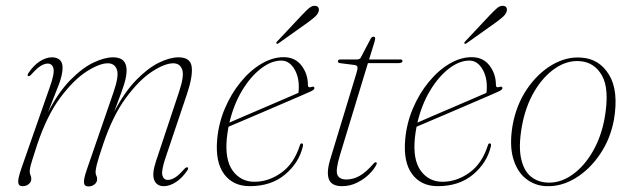

<svg xmlns="http://www.w3.org/2000/svg" viewBox="-20 -647 2216 675"><path d="M285.5 -51.5 379 -322.5Q399 -380 391 -402.2Q383 -424.5 359 -424.5Q329.5 -424.5 284.2 -395.5Q239 -366.5 192.2 -304Q145.5 -241.5 111.5 -141Q99.5 -104.5 93.8 -85.8Q88 -67 86.2 -58.2Q84.5 -49.5 84.5 -44Q84.5 -36 87.2 -31Q90 -26 90 -18Q90 -7 81 0.2Q72 7.5 59.5 7.5Q45 7.5 44 -6.2Q43 -20 55.5 -56L155.5 -342Q172 -388 168 -405.8Q164 -423.5 147.5 -423.5Q137 -423.5 123.5 -415.5Q110 -407.5 90.5 -385.5Q83 -377.5 79 -379.5Q75 -381.5 79.5 -389.5Q98 -417.5 120 -431.5Q142 -445.5 163 -445.5Q179.5 -445.5 189.8 -436.8Q200 -428 200 -408.5Q200 -384.5 186.5 -348.8Q173 -313 148.5 -252Q185.5 -323 227.2 -365.5Q269 -408 308.2 -426.8Q347.5 -445.5 377.5 -445.5Q427.5 -445.5 425 -395Q424.5 -382 420.5 -365.5Q416.5 -349 407 -323Q397.5 -297 381.5 -254.5Q418.5 -324.5 459.5 -366.2Q500.5 -408 539 -426.8Q577.5 -445.5 607.5 -445.5Q650 -445.5 654 -411.8Q658 -378 637.5 -317L562.5 -94Q546.5 -47 550.8 -30.8Q555 -14.5 570.5 -14.5Q581 -14.5 594.8 -22.5Q608.5 -30.5 628 -53Q635.5 -60.5 639.5 -58.5Q643.5 -56.5 639 -48.5Q620.5 -21 598.5 -6.8Q576.5 7.5 555.5 7.5Q531 7.5 522.2 -14Q513.5 -35.5 528.5 -80.5L609 -322.5Q628.5 -380.5 620.5 -402.5Q612.5 -424.5 589 -424.5Q559.5 -424.5 514.8 -395.5Q470 -366.5 423.5 -304Q377 -241.5 343 -141Q325 -87.5 320.5 -69Q316 -50.5 316 -42.5Q316 -34 318.8 -29.2Q321.5 -24.5 321.5 -17Q321.5 -6 312.2 1.2Q303 8.5 291 8.5Q276.5 8.5 275.2 -5Q274 -18.5 285.5 -51.5Z M1045 -133.5Q1031.5 -75 982.5 -33.8Q933.5 7.5 858 7.5Q799.5 7.5 768 -34.8Q736.5 -77 743.5 -156.5Q748.5 -213.5 770.5 -265.5Q792.5 -317.5 825.8 -358.2Q859 -399 898.5 -422.5Q938 -446 977.5 -446Q1017.5 -446 1040 -416.5Q1062.5 -387 1062.5 -348Q1062.5 -337 1075.5 -341.5Q1084.5 -344.5 1085.5 -337.5Q1086 -331.5 1071 -325Q1060 -320 1032.8 -308.2Q1005.5 -296.5 970 -281.2Q934.5 -266 897.8 -250.2Q861 -234.5 830.5 -221.5Q800 -208.5 783.5 -201.5Q779.5 -181.5 777.5 -161.5Q770 -85.5 798.2 -46.8Q826.5 -8 874.5 -8Q924.5 -8 969 -39.8Q1013.5 -71.5 1034 -135.5Q1036 -143 1040.5 -143Q1046.5 -143 1045 -133.5ZM969 -434Q934 -434 897.5 -406Q861 -378 831.2 -328.8Q801.5 -279.5 786.5 -216Q806 -224.5 838.2 -238.5Q870.5 -252.5 907.2 -268Q944 -283.5 976.5 -297.8Q1009 -312 1029 -320.5Q1030.5 -327.5 1030.5 -341.5Q1030.5 -380.5 1013 -407.2Q995.5 -434 969 -434ZM1039 -591.5Q1054.5 -608 1065.8 -617.8Q1077 -627.5 1087.5 -626.5Q1096.5 -626 1099.5 -620Q1102.5 -614 1100 -606Q1097 -596.5 1087 -587.8Q1077 -579 1063.5 -569L959.5 -495Q954.5 -491.5 952 -494Q949.5 -496.5 955 -502Z M1226.5 -418.5 1175.5 -425Q1168 -426 1168 -431.5Q1168 -438 1177 -438H1234.5Q1244.5 -438 1248 -444L1283.5 -511.5Q1287 -518 1293 -518Q1299 -518 1299 -511.5Q1299 -507.5 1295.5 -496L1277.5 -438H1387Q1395 -438 1395 -432.5Q1395 -425 1379.5 -425H1273.5L1175.5 -103Q1159 -48.5 1166.2 -32.2Q1173.5 -16 1197.5 -16Q1222 -16 1244.8 -29Q1267.5 -42 1293.5 -72Q1297.5 -77 1301.5 -76.5Q1305.5 -75.5 1304.5 -71Q1296.5 -53 1278.2 -35Q1260 -17 1235.2 -4.8Q1210.5 7.5 1183 7.5Q1146 7.5 1136.5 -16.2Q1127 -40 1141 -87L1233 -389.5Q1238 -405.5 1236.8 -411.2Q1235.5 -417 1226.5 -418.5Z M1706 -133.5Q1692.5 -75 1643.5 -33.8Q1594.5 7.5 1519 7.5Q1460.5 7.5 1429 -34.8Q1397.5 -77 1404.5 -156.5Q1409.5 -213.5 1431.5 -265.5Q1453.5 -317.5 1486.8 -358.2Q1520 -399 1559.5 -422.5Q1599 -446 1638.5 -446Q1678.5 -446 1701 -416.5Q1723.5 -387 1723.5 -348Q1723.5 -337 1736.5 -341.5Q1745.5 -344.5 1746.5 -337.5Q1747 -331.5 1732 -325Q1721 -320 1693.8 -308.2Q1666.5 -296.5 1631 -281.2Q1595.5 -266 1558.8 -250.2Q1522 -234.5 1491.5 -221.5Q1461 -208.5 1444.5 -201.5Q1440.5 -181.5 1438.5 -161.5Q1431 -85.5 1459.2 -46.8Q1487.5 -8 1535.5 -8Q1585.5 -8 1630 -39.8Q1674.5 -71.5 1695 -135.5Q1697 -143 1701.5 -143Q1707.5 -143 1706 -133.5ZM1630 -434Q1595 -434 1558.5 -406Q1522 -378 1492.2 -328.8Q1462.5 -279.5 1447.5 -216Q1467 -224.5 1499.2 -238.5Q1531.5 -252.5 1568.2 -268Q1605 -283.5 1637.5 -297.8Q1670 -312 1690 -320.5Q1691.5 -327.5 1691.5 -341.5Q1691.5 -380.5 1674 -407.2Q1656.5 -434 1630 -434ZM1700 -591.5Q1715.5 -608 1726.8 -617.8Q1738 -627.5 1748.5 -626.5Q1757.5 -626 1760.5 -620Q1763.5 -614 1761 -606Q1758 -596.5 1748 -587.8Q1738 -579 1724.5 -569L1620.5 -495Q1615.5 -491.5 1613 -494Q1610.5 -496.5 1616 -502Z M2023.5 -444.5Q2087 -440.5 2121.2 -384.2Q2155.5 -328 2138.5 -227Q2126.5 -160 2090.2 -106Q2054 -52 2004 -21.2Q1954 9.5 1900.5 7.5Q1860.5 6 1829.2 -18.5Q1798 -43 1784.2 -90Q1770.5 -137 1782 -206Q1795 -278 1832.2 -333.2Q1869.5 -388.5 1920.2 -418.5Q1971 -448.5 2023.5 -444.5ZM1906.5 -5Q1950.5 -3.5 1991.8 -32.5Q2033 -61.5 2063.2 -113.2Q2093.5 -165 2105.5 -231Q2123.5 -332.5 2096.8 -380.5Q2070 -428.5 2018.5 -432Q1974 -435.5 1931.8 -406.8Q1889.5 -378 1858.2 -325Q1827 -272 1814.5 -201.5Q1802.5 -132.5 1812 -89.5Q1821.5 -46.5 1846.5 -26.2Q1871.5 -6 1906.5 -5Z"/></svg>

Font: Fraunces 72pt S000 Thin
Style: Italic
Weight: 100
Italic angle: -16°
Version: Version 1.000; ttfautohint (v1.8.3)